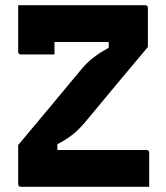

<svg xmlns="http://www.w3.org/2000/svg" viewBox="-20 -720 640 740"><path d="M190 -510H61Q50 -510 50 -521V-700H539Q550 -700 550 -689V-539Q489 -466 428.5 -394Q368 -322 308 -249Q282 -218 257 -199Q232 -180 201 -164V-142H544Q555 -142 555 -131V0H61Q50 0 50 -11V-161Q111 -233 171 -305.5Q231 -378 292 -451Q317 -481 342.5 -500Q368 -519 399 -536V-558H190Z"/></svg>

Font: Recursive Sn Lnr St XBd
Style: Regular
Weight: 800
Version: Version 1.079;hotconv 1.0.112;makeotfexe 2.5.65598; ttfautoh